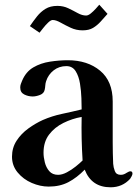

<svg xmlns="http://www.w3.org/2000/svg" viewBox="-20 -794 584 816"><path d="M331 -112Q328 -159 327 -205Q326 -251 327 -297Q287 -290 249.5 -271.5Q212 -253 188.5 -222Q165 -191 165 -145Q165 -126 170.5 -104Q176 -82 189.5 -66.5Q203 -51 227 -51Q244 -51 264 -61.5Q284 -72 302 -86.5Q320 -101 331 -112ZM543 -56Q543 -52 539.5 -45Q536 -38 533 -34Q500 2 450 2Q369 2 340 -73Q307 -39 271 -20Q235 -1 187 -1Q151 -1 115 -16.5Q79 -32 55 -61Q31 -90 31 -128Q31 -166 50.5 -196Q70 -226 100.5 -248Q131 -270 162 -284Q201 -301 243.5 -310Q286 -319 327 -329Q327 -346 326 -376.5Q325 -407 320 -438.5Q315 -470 301.5 -491.5Q288 -513 262 -513Q231 -513 208 -495Q185 -477 176 -449Q173 -440 172.5 -431Q172 -422 170 -413Q167 -397 150 -390.5Q133 -384 119 -384Q100 -384 83 -392.5Q66 -401 66 -422Q66 -430 68.5 -437Q71 -444 74 -451Q90 -489 121.5 -507.5Q153 -526 192.5 -532Q232 -538 268 -538Q352 -538 405.5 -493.5Q459 -449 459 -363Q459 -320 459 -276.5Q459 -233 459 -189Q459 -166 459.5 -143.5Q460 -121 461 -98Q462 -83 468 -67Q474 -51 493 -51Q501 -51 507 -53.5Q513 -56 519 -60Q523 -62 526.5 -64Q530 -66 534 -66Q543 -66 543 -56ZM437 -735Q422 -718 407.5 -702Q393 -686 375.5 -675.5Q358 -665 331 -665Q304 -665 280.5 -676Q257 -687 237.5 -698Q218 -709 204 -709Q196 -709 184.5 -698Q173 -687 163 -674Q153 -661 148 -655L107 -683Q122 -705 137.5 -724.5Q153 -744 173.5 -756.5Q194 -769 224 -769Q249 -769 270 -759Q291 -749 310 -738.5Q329 -728 346 -728Q355 -728 366 -737Q377 -746 387 -757Q397 -768 402 -774Z"/></svg>

Font: Kaisei Tokumin ExtraBold
Style: Regular
Weight: 800
Designer: Font-Kai, 金井和夫
Foundry: KAZUO KANAI
Version: Version 5.003